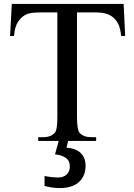

<svg xmlns="http://www.w3.org/2000/svg" viewBox="-20 -717 683 977"><path d="M609.2 -696.9 616.9 -533.8H596.9Q591.3 -576.4 582.1 -594.4Q566.2 -625.6 539.2 -639.7Q512.3 -653.8 469.2 -653.8H371.8V-121Q371.8 -56.9 385.1 -41Q404.6 -19 444.6 -19H469.2V0H174.4V-19H199Q243.1 -19 262.1 -45.6Q271.8 -62.6 271.8 -121V-653.8H189.2Q139.5 -653.8 119.5 -646.2Q92.3 -635.9 73.3 -608.2Q54.4 -580.5 51.3 -533.8H31.3L40 -696.9ZM415.4 126.2Q415.4 179 381.5 209.5Q347.7 240 283.6 240Q275.9 240 266.2 239.5Q256.4 239 246.2 237.4Q235.9 235.9 225.6 233.6Q215.4 231.3 206.7 229.2V178.5Q224.6 182.1 242.6 184.1Q260.5 186.2 274.4 186.2Q303.1 186.2 319.2 171Q335.4 155.9 335.4 129.7Q335.4 100.5 314.1 85.9Q292.8 71.3 260 68.7L281 -8.7H328.7L318.5 34.4Q367.2 37.9 391.3 62.3Q415.4 86.7 415.4 126.2Z"/></svg>

Font: MM Jasmine
Style: Regular
Weight: 400
Designer: Khon Soe Zaw Thu
Version: Version 1.00 July 11, 2016, initial release